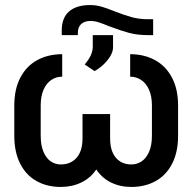

<svg xmlns="http://www.w3.org/2000/svg" viewBox="-20 -737 768 767"><path d="M691.4 -315.4V-195.3Q691.4 -128.9 667.5 -82.8Q643.6 -36.6 601.3 -13.4Q559.1 9.8 504.9 9.8Q459.5 9.8 423.3 -8.1Q387.2 -25.9 364.7 -60.1Q341.8 -25.9 304.9 -8.1Q268.1 9.8 222.7 9.8Q168.5 9.8 126.5 -13.4Q84.5 -36.6 60.8 -82.8Q37.1 -128.9 37.1 -195.3V-315.4Q37.1 -381.3 61.5 -427.5Q85.9 -473.6 129.2 -497.1Q172.4 -520.5 228.5 -520.5V-430.7Q204.6 -430.7 185.1 -417.7Q165.5 -404.8 154.1 -378.9Q142.6 -353 142.6 -315.4V-195.3Q142.6 -157.2 153.3 -131.3Q164.1 -105.5 182.1 -92.8Q200.2 -80.1 222.7 -80.1Q262.2 -80.1 285.9 -106.7Q309.6 -133.3 309.6 -184.6V-281.2H419.9V-184.6Q419.9 -133.8 442.9 -106.9Q465.8 -80.1 504.9 -80.1Q527.3 -80.1 545.9 -92.5Q564.5 -105 575.7 -130.9Q586.9 -156.7 586.9 -195.3V-315.4Q586.9 -353 575.2 -378.9Q563.5 -404.8 543.7 -417.7Q523.9 -430.7 500 -430.7V-520.5Q555.7 -520.5 598.9 -497.1Q642.1 -473.6 666.7 -427.5Q691.4 -381.3 691.4 -315.4ZM350.6 -550.8V-596.7H431.6V-547.9Q431.6 -530.8 420.2 -512Q408.7 -493.2 391.6 -477.5Q374.5 -461.9 357.4 -453.1L318.4 -479.5Q335 -499 342.8 -516.4Q350.6 -533.7 350.6 -550.8ZM591.8 -660.2V-596.7H571.3Q528.8 -596.7 495.4 -605.7Q461.9 -614.7 417 -631.8Q390.6 -642.6 373.8 -647.9Q356.9 -653.3 341.8 -653.3Q318.4 -653.3 304.7 -641.4Q291 -629.4 291 -604.5V-596.7H226.6V-614.3Q226.6 -666 256.1 -691.4Q285.6 -716.8 339.8 -716.8Q363.8 -716.8 385.7 -710.4Q407.7 -704.1 438.5 -691.4Q479 -675.8 507.6 -668Q536.1 -660.2 572.3 -660.2Z"/></svg>

Font: Pretendard Std Medium
Style: Regular
Weight: 500
Designer: Base glyphs from Inter by Rasmus Andersson; Hangeul glyphs from Noto Sans CJK(Source Han Sans) by Jang Soo-young and Kan
Foundry: Kil Hyung-jin
Version: Version 1.309